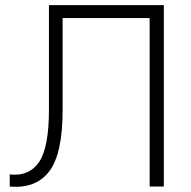

<svg xmlns="http://www.w3.org/2000/svg" viewBox="-20 -720 738 741"><path d="M17.6 0Q17.6 -11.7 17.6 -46.9Q91.8 -38.1 130.9 -94.7Q168.9 -151.4 168.9 -296.9Q168.9 -431.6 168.9 -700.2Q279.3 -700.2 612.3 -700.2Q612.3 -525.4 612.3 0Q598.6 0 557.6 0Q557.6 -162.1 557.6 -650.4Q473.6 -650.4 221.7 -650.4Q221.7 -561.5 221.7 -295.9Q221.7 -127.9 170.9 -59.6Q125 1 41 1Q30.3 1 17.6 0Z"/></svg>

Font: LeFont
Style: ExtraLight
Weight: 200
Designer: Leryon MEDIA
Version: Version 1.0